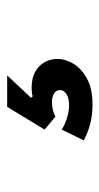

<svg xmlns="http://www.w3.org/2000/svg" viewBox="112 -184 284 549"><g transform="rotate(-90 254.5 90.0)"><path d="M158 124Q170 132 189.5 138.5Q209 145 227 145Q248 145 259.5 137.5Q271 130 271 119Q271 108 261 102Q251 96 237 96Q214 96 195 106L158 75L223 -32H313L249 36L253 41Q258 39 265.5 38.5Q273 38 278 38Q316 38 338 59Q360 80 360 113Q360 134 346.5 157Q333 180 304 196Q275 212 230 212Q199 212 174.5 205.5Q150 199 127 187Z"/></g></svg>

Font: Haskoy ExtraBold
Style: Regular
Weight: 800
Designer: Ertekin Erdin
Foundry: Ertekin Erdin
Version: Version 2.000; ttfautohint (v1.8.4.7-5d5b)